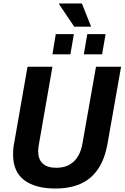

<svg xmlns="http://www.w3.org/2000/svg" viewBox="-20 -1070 715 1102"><path d="M297 12Q183 12 119 -36Q55 -84 55 -184Q55 -200 56.5 -217Q58 -234 62 -253L138 -687H281L204 -246Q202 -236 200.5 -224.5Q199 -213 199 -203Q199 -156 225 -131.5Q251 -107 303 -107Q365 -107 403 -142.5Q441 -178 453 -245L531 -687H675L597 -245Q581 -155 541.5 -98Q502 -41 441 -14.5Q380 12 297 12ZM281 -758 300 -874H404L384 -758ZM461 -758 481 -874H586L566 -758ZM406 -917 319 -1046 320 -1050H450L503 -917Z"/></svg>

Font: Archivo SemiCondensed
Style: Bold Italic
Weight: 700
Width: 4
Italic angle: -10°
Designer: Hector Gatti
Foundry: Omnibus-Type
Version: Version 2.001